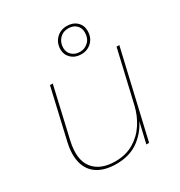

<svg xmlns="http://www.w3.org/2000/svg" viewBox="-171 -834 904 964"><g transform="rotate(-30 281.0 -352.5)"><path d="M227 10Q162 10 120.5 -15.5Q79 -41 65 -90.5Q51 -140 67 -210L134 -500H150L83 -208Q60 -108 100.5 -56Q141 -4 228 -4Q289 -4 334.5 -31Q380 -58 409 -102.5Q438 -147 450 -199L520 -500H536L420 0H404L437 -140L441 -139Q415 -74 361 -32Q307 10 227 10ZM355 -715Q390 -715 412 -694.5Q434 -674 434 -642Q434 -603 409.5 -579Q385 -555 349 -555Q314 -555 291.5 -576Q269 -597 269 -628Q269 -666 293.5 -690.5Q318 -715 355 -715ZM355 -701Q324 -701 304.5 -680Q285 -659 285 -628Q285 -602 303 -585.5Q321 -569 349 -569Q377 -569 397.5 -588.5Q418 -608 418 -642Q418 -668 401 -684.5Q384 -701 355 -701Z"/></g></svg>

Font: Work Sans Thin
Style: Italic
Weight: 250
Italic angle: -13°
Designer: Wei Huang
Foundry: Wei Huang
Version: Version 2.012